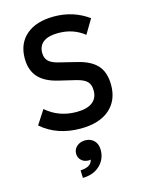

<svg xmlns="http://www.w3.org/2000/svg" viewBox="-138 -745 857 1123"><g transform="rotate(-15 290.0 -184.0)"><path d="M283 12Q214 12 155 -8Q96 -28 47 -70L102 -155Q141 -121 187 -104.5Q233 -88 286 -88Q349 -88 381.5 -112.5Q414 -137 414 -183Q414 -220 395.5 -238.5Q377 -257 334 -268L229 -293Q149 -312 111 -355Q73 -398 73 -469Q73 -559 133 -610.5Q193 -662 301 -662Q418 -662 509 -596L457 -509Q391 -562 300 -562Q241 -562 210.5 -539.5Q180 -517 180 -474Q180 -442 198.5 -423.5Q217 -405 260 -395L365 -369Q445 -350 483 -307.5Q521 -265 521 -188Q521 -95 459 -41.5Q397 12 283 12ZM221 294 219 248Q253 246 270.5 235Q288 224 293 202Q288 204 281 204Q253 204 236 187.5Q219 171 219 147Q219 120 239.5 102.5Q260 85 290 85Q322 85 343 105.5Q364 126 364 164Q364 198 347.5 227Q331 256 299.5 274.5Q268 293 221 294Z"/></g></svg>

Font: Sometype Mono SemiBold
Style: Regular
Weight: 600
Designer: Ryoichi Tsunekawa
Foundry: Dharma Type
Version: Version 1.001